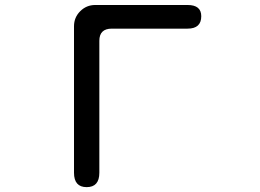

<svg xmlns="http://www.w3.org/2000/svg" viewBox="-20 -728 1040 769"><path d="M361.3 -708H731.4Q786.1 -708 786.1 -663.1Q786.1 -613.3 731.4 -613.3H427.7Q377.9 -613.3 377.9 -564.5V-36.1Q377.9 21.5 327.1 21.5Q276.4 21.5 276.4 -36.1V-623Q276.4 -658.2 301.3 -683.1Q326.2 -708 361.3 -708Z"/></svg>

Font: jf-openhuninn-1.1
Style: Regular
Weight: 400
Designer: [Kosugi Maru]
      Designed by Motoya company      

      [Varela Round]
      Joe Prince(Latin component); Avraham Co
Foundry: justfont CO.,LTD.
Version: 1.1